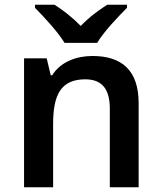

<svg xmlns="http://www.w3.org/2000/svg" viewBox="-20 -786 679 806"><path d="M251 -606H388C414 -651 476 -716 513 -753V-766H430C395 -744 353 -713 319 -677C284 -713 244 -744 209 -766H127V-753C164 -716 224 -651 251 -606ZM368 -551C300 -551 234 -526 199 -470H193L176 -541H81V0H203V-266C203 -387 235 -453 338 -453C409 -453 441 -411 441 -330V0H562V-353C562 -492 490 -551 368 -551Z"/></svg>

Font: Noto Sans Kayah Li SemiBold
Style: Regular
Weight: 600
Designer: Monotype Design Team, Sérgio Martins
Foundry: Monotype Imaging Inc.
Version: Version 2.002